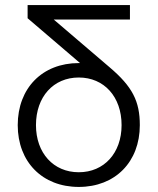

<svg xmlns="http://www.w3.org/2000/svg" viewBox="-20 -728 622 758"><path d="M192 -651H493V-708H89V-656L296 -479H291C147 -479 50 -380 50 -234C50 -89 147 10 291 10C435 10 532 -89 532 -234C532 -328 503 -386 412 -463ZM291 -48C191 -48 122 -124 122 -234C122 -346 191 -422 291 -422C391 -422 460 -346 460 -234C460 -124 391 -48 291 -48Z"/></svg>

Font: UULA Sans
Style: Regular
Weight: 400
Designer: Mohamed Gaber, Laura Garcia Mut
Foundry: Kief Type Foundry
Version: Version 3.006;hotconv 1.0.109;makeotfexe 2.5.65596